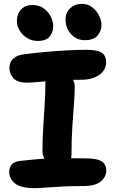

<svg xmlns="http://www.w3.org/2000/svg" viewBox="-20 -968 601 999"><path d="M121 -538Q71 -538 50 -561Q29 -584 29 -615Q29 -644 48.5 -662.5Q68 -681 103 -685Q160 -693 218 -698Q276 -703 330 -706Q384 -709 428 -709Q484 -709 508 -694.5Q532 -680 532 -645Q532 -603 496 -578Q460 -553 403 -553Q354 -553 316 -551.5Q278 -550 249 -547.5Q220 -545 197 -543Q174 -541 156 -539.5Q138 -538 121 -538ZM296 -104Q253 -104 227 -125Q201 -146 201 -181Q201 -245 205 -307Q209 -369 212.5 -425.5Q216 -482 216 -528Q216 -565 228.5 -583Q241 -601 275 -601Q313 -601 341 -576Q369 -551 369 -515Q369 -482 365 -430Q361 -378 356.5 -311Q352 -244 352 -165Q352 -104 296 -104ZM160 11Q90 11 59 -13Q28 -37 28 -74Q28 -98 42 -113Q56 -128 86 -131Q131 -136 165.5 -139Q200 -142 230 -143Q260 -144 289 -144.5Q318 -145 350.5 -144.5Q383 -144 424 -144Q469 -144 492.5 -136Q516 -128 524.5 -113.5Q533 -99 533 -81Q533 -48 504.5 -24Q476 0 412 0Q354 0 304.5 2.5Q255 5 218 8Q181 11 160 11ZM421 -759Q379 -759 350 -790Q321 -821 321 -868Q321 -903 345.5 -925.5Q370 -948 405 -948Q437 -948 459.5 -930.5Q482 -913 495 -887.5Q508 -862 508 -837Q508 -808 488 -783.5Q468 -759 421 -759ZM176 -755Q146 -755 121.5 -770Q97 -785 82.5 -808.5Q68 -832 68 -858Q68 -896 90 -919Q112 -942 148 -942Q183 -942 207.5 -924.5Q232 -907 244.5 -881Q257 -855 257 -830Q257 -801 238.5 -778Q220 -755 176 -755Z"/></svg>

Font: Shantell Sans
Style: Bold
Weight: 700
Designer: Stephen Nixon, Anya Danilova, Shantell Martin
Foundry: Arrow Type
Version: Version 1.011;[c5ecc13dd]